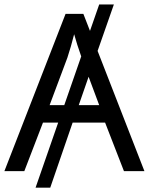

<svg xmlns="http://www.w3.org/2000/svg" viewBox="-20 -780 679 875"><path d="M383.8 -430.2 338.9 -300.8H432.1ZM272.9 -300.8 350.1 -522.9Q330.6 -578.1 317.9 -624Q303.2 -565.4 287.1 -517.1L206.1 -300.8ZM499 -759.8 424.8 -547.9 638.2 0H544.9L459 -221.2H311L209 75.2H142.1L245.1 -221.2H175.8L90.8 0H0L278.8 -716.8H359.9L390.1 -639.2L432.1 -759.8Z"/></svg>

Font: NotoSans
Style: Regular
Weight: 400
Designer: Monotype Design team
Foundry: Monotype Imaging Inc.
Version: Version 1.04; ttfautohint (v1.4.1)